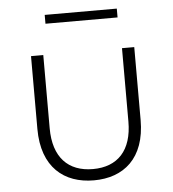

<svg xmlns="http://www.w3.org/2000/svg" viewBox="-50 -730 704 780"><g transform="rotate(-5 301.5 -339.5)"><path d="M302 4C423 4 512 -67 512 -224V-521H462V-222C462 -104 403 -42 302 -42C201 -42 141 -104 141 -222V-521H91V-224C91 -67 181 4 302 4ZM161 -647H455V-683H161Z"/></g></svg>

Font: Chess Sans Light
Style: Regular
Weight: 300
Designer: Wolf Bōese
Foundry: Wolf Bōese
Version: Version 7.223;Glyphs 3.3 (3306)